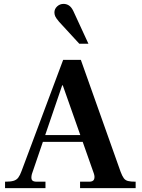

<svg xmlns="http://www.w3.org/2000/svg" viewBox="-20 -968 730 988"><path d="M6 0V-33Q34 -33 49.5 -37.5Q65 -42 74 -54Q83 -66 91 -88L305 -660H396L601 -83Q609 -62 617 -51Q625 -40 639 -36.5Q653 -33 678 -33V0H392V-33H439Q459 -33 464 -45Q469 -57 463 -75L303 -529H300L144 -72Q139 -52 144 -42.5Q149 -33 169 -33H214V0ZM189 -238 199 -273H406L415 -238ZM388 -743 284 -856Q268 -875 264 -884.5Q260 -894 260 -904Q260 -922 274 -935Q288 -948 307 -948Q322 -948 334.5 -940Q347 -932 357 -912L435 -743Z"/></svg>

Font: Frank Ruhl Libre SemiBold
Style: Regular
Weight: 600
Designer: Yanek Iontef
Foundry: Fontef
Version: Version 6.003;gftools[0.9.30]